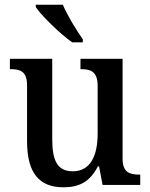

<svg xmlns="http://www.w3.org/2000/svg" viewBox="-20 -786 639 816"><path d="M287 -606H332V-619C305 -657 266 -721 247 -766H132V-756C155 -721 235 -642 287 -606ZM250 10C312 10 361 -10 396 -79H401L416 0H576V-44H572C533 -44 501 -52 501 -111V-536H322V-492H325C364 -492 395 -483 395 -421V-218C395 -122 363 -58 289 -58C221 -58 202 -108 202 -196V-536H22V-492H25C67 -492 95 -482 95 -423V-186C95 -50 147 10 250 10Z"/></svg>

Font: Noto Serif Myanmar SemiCondensed Medium
Style: Regular
Weight: 500
Width: 4
Designer: Ben Mitchell and the Monotype Design Team
Foundry: Monotype Imaging Inc.
Version: Version 2.106